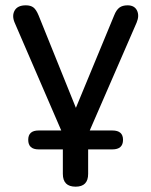

<svg xmlns="http://www.w3.org/2000/svg" viewBox="-20 -514 567 721"><path d="M264 187Q216 187 216 139V47H125Q86 47 86 11Q86 -24 125 -24H210L35 -429Q24 -455 35 -474.5Q46 -494 77 -494Q95 -494 105.5 -486Q116 -478 125 -456L265 -109L409 -457Q417 -477 428.5 -485.5Q440 -494 459 -494Q485 -494 494.5 -474.5Q504 -455 493 -429L317 -24H402Q442 -24 442 11Q442 47 402 47H311V139Q311 187 264 187Z"/></svg>

Font: Chiron GoRound TC
Style: Regular
Weight: 400
Designer: Ryoko NISHIZUKA 西塚涼子 (kana, bopomofo & ideographs); Paul D. Hunt (Latin, Greek & Cyrillic); Sandoll Communications 산돌커뮤니
Foundry: Adobe
Version: Version 1.000;hotconv 1.1.1;makeotfexe 2.6.0